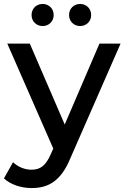

<svg xmlns="http://www.w3.org/2000/svg" viewBox="-35 -753 634 973"><path d="M116 -532H2L235 0L222 29C197 86 170 107 125 107C90 107 56 93 31 69L-15 151C19 183 73 200 125 200C210 200 274 165 322 48L576 -532H469L293 -122ZM371 -621C402 -621 427 -644 427 -677C427 -710 402 -733 371 -733C340 -733 315 -710 315 -677C315 -644 340 -621 371 -621ZM181 -621C212 -621 237 -644 237 -677C237 -710 212 -733 181 -733C150 -733 125 -710 125 -677C125 -644 150 -621 181 -621Z"/></svg>

Font: Montserrat-Alt1 SemBd
Style: Regular
Weight: 600
Designer: Differentunic
Foundry: Differentunic
Version: Version 7.222